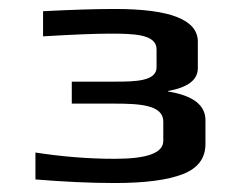

<svg xmlns="http://www.w3.org/2000/svg" viewBox="-20 -679 513 428"><path d="M344 -408V-365C344 -338 308 -325 236 -325C176 -325 117 -330 59 -339V-279C120 -274 180 -271 236 -271C305 -271 355 -278 388 -291C421 -304 438 -326 438 -358V-411C438 -445 410 -466 355 -475L354 -476C399 -484 421 -501 421 -527V-586C421 -635 360 -659 236 -659C188 -659 135 -657 76 -654V-598C143 -602 193 -604 225 -604C278 -604 329 -603 329 -569V-529C329 -498 282 -497 236 -497H140V-448H236C292 -448 344 -445 344 -408Z"/></svg>

Font: Gamestation Extended
Style: Regular
Weight: 400
Width: 7
Designer: Jonas Hecksher
Foundry: Jonas Hecksher, Playtypeª, e-types AS
Version: Version 1.003